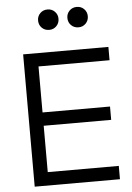

<svg xmlns="http://www.w3.org/2000/svg" viewBox="-63 -1030 739 1077"><g transform="rotate(-5 306.0 -492.0)"><path d="M88 -745H568V-670H168V-411H548V-336H168V-75H568V0H88ZM188 -927Q188 -951 204.5 -967.5Q221 -984 246 -984Q270 -984 286.5 -967.5Q303 -951 303 -927Q303 -902 286.5 -885.5Q270 -869 246 -869Q221 -869 204.5 -885.5Q188 -902 188 -927ZM411 -984Q435 -984 451.5 -967.5Q468 -951 468 -927Q468 -902 451.5 -885.5Q435 -869 411 -869Q386 -869 369.5 -885.5Q353 -902 353 -927Q353 -951 369.5 -967.5Q386 -984 411 -984Z"/></g></svg>

Font: Eudoxus Sans
Style: Regular
Weight: 400
Designer: Stijn de Vries
Foundry: tokotype
Version: Version 2.005